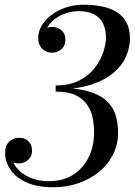

<svg xmlns="http://www.w3.org/2000/svg" viewBox="-20 -779 568 809"><path d="M206 10Q135 10 89.8 -11.2Q44.5 -32.5 23 -65.5Q1.5 -98.5 1.5 -134.5Q1.5 -165.5 18.5 -182Q35.5 -198.5 61.5 -198.5Q84.5 -198.5 99.8 -184.2Q115 -170 115 -143Q115 -127 107 -115.2Q99 -103.5 86.2 -97Q73.5 -90.5 58.5 -90.5Q44 -90.5 31.2 -96.2Q18.5 -102 10.5 -112Q2.5 -122 2.5 -134.5H28.5Q28.5 -100 49.5 -73Q70.5 -46 106.2 -30.8Q142 -15.5 186 -15.5Q232.5 -15.5 267.8 -31.8Q303 -48 327.5 -76.8Q352 -105.5 364.2 -142.2Q376.5 -179 376.5 -220Q376.5 -248 371.2 -278Q366 -308 349.5 -334.2Q333 -360.5 300.8 -376.8Q268.5 -393 214.5 -393V-409.5Q295.5 -409.5 347 -395.5Q398.5 -381.5 427 -356Q455.5 -330.5 466.5 -296Q477.5 -261.5 477.5 -220Q477.5 -168 455.2 -125.5Q433 -83 394.8 -52.8Q356.5 -22.5 307.8 -6.2Q259 10 206 10ZM214.5 -402.5V-419Q274 -419 314.8 -440.2Q355.5 -461.5 380 -494Q404.5 -526.5 415.5 -560.5Q426.5 -594.5 426.5 -620.5Q426.5 -654 414.8 -679Q403 -704 377.5 -718Q352 -732 311 -732Q285.5 -732 260.2 -724Q235 -716 214 -701Q193 -686 180.5 -665.2Q168 -644.5 168 -619H142Q142 -634 151 -644.5Q160 -655 173.2 -660.2Q186.5 -665.5 199 -665.5Q214 -665.5 226.8 -659.5Q239.5 -653.5 247.5 -641.8Q255.5 -630 255.5 -612.5Q255.5 -592.5 246.5 -580.2Q237.5 -568 224.5 -562.5Q211.5 -557 199 -557Q184 -557 170.8 -564Q157.5 -571 149.2 -584.8Q141 -598.5 141 -619Q141 -646 155.8 -671.2Q170.5 -696.5 196.8 -716.2Q223 -736 257.5 -747.5Q292 -759 330.5 -759Q372.5 -759 408.2 -752Q444 -745 470.8 -728.8Q497.5 -712.5 512.5 -685Q527.5 -657.5 527.5 -616Q527.5 -578.5 511 -540.8Q494.5 -503 457.8 -471.8Q421 -440.5 361 -421.5Q301 -402.5 214.5 -402.5Z"/></svg>

Font: Bodoni Moda 9pt
Style: Italic
Weight: 400
Italic angle: -13°
Designer: Owen Earl
Foundry: indestructible type
Version: Version 2.005